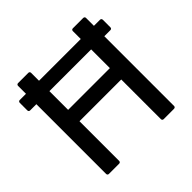

<svg xmlns="http://www.w3.org/2000/svg" viewBox="-165 -817 979 979"><g transform="rotate(-45 324.5 -327.5)"><path d="M90 0H164C170 0 174 -4 174 -10V-296H475V-10C475 -4 479 0 485 0H559C566 0 570 -4 570 -10V-513H614C620 -513 624 -517 624 -523V-577C624 -584 620 -588 614 -588H570V-645C570 -651 566 -655 559 -655H485C479 -655 475 -651 475 -645V-588H174V-645C174 -651 170 -655 164 -655H90C84 -655 80 -651 80 -645V-588H35C29 -588 25 -584 25 -577V-523C25 -517 29 -513 35 -513H80V-10C80 -4 84 0 90 0ZM174 -378V-513H475V-378Z"/></g></svg>

Font: Sofia Sans Cond SemiBold
Style: Regular
Weight: 600
Width: 3
Designer: Botio Nikoltchev, Ani Petrova
Foundry: lettersoup
Version: Version 4.100